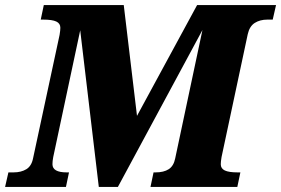

<svg xmlns="http://www.w3.org/2000/svg" viewBox="-54 -734 1104 754"><path d="M-34 0 -21 -57H-1Q29 -57 49.5 -69.5Q70 -82 76 -113L180 -597Q183 -615 183 -625Q183 -642 167 -649.5Q151 -657 116 -657H106L118 -714H432L484 -279L720 -714H1030L1017 -657H996Q967 -657 946.5 -644Q926 -631 919 -600L816 -117Q813 -99 813 -89Q813 -72 829 -64.5Q845 -57 879 -57H890L878 0H537L549 -57H557Q589 -57 608.5 -69.5Q628 -82 634 -112L741 -616L409 0H334L261 -615L155 -117Q152 -101 152 -89Q152 -57 208 -57H217L205 0Z"/></svg>

Font: Noto Serif ExtraBold
Style: Italic
Weight: 800
Italic angle: -12°
Designer: Monotype Design Team
Foundry: Monotype Imaging Inc.
Version: Version 2.013